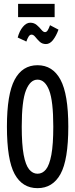

<svg xmlns="http://www.w3.org/2000/svg" viewBox="-20 -967 390 998"><path d="M175 11Q96 11 56 -62.5Q16 -136 16 -309Q16 -477 56 -552.5Q96 -628 175 -628Q254 -628 294.5 -552.5Q335 -477 335 -309Q335 -136 294.5 -62.5Q254 11 175 11ZM175 -64Q201 -64 219 -86.5Q237 -109 247 -162.5Q257 -216 257 -309Q257 -442 235.5 -497.5Q214 -553 175 -553Q137 -553 115 -497.5Q93 -442 93 -309Q93 -216 103 -162.5Q113 -109 131.5 -86.5Q150 -64 175 -64ZM240 -836 284 -813Q272 -780 255.5 -759Q239 -738 219 -738Q199 -738 186 -750.5Q173 -763 163.5 -775Q154 -787 144 -787Q135 -787 128.5 -776.5Q122 -766 117 -751L72 -772Q81 -806 99 -827.5Q117 -849 137 -849Q157 -849 171 -837Q185 -825 195 -812.5Q205 -800 214 -800Q222 -800 228 -809.5Q234 -819 240 -836ZM74 -878V-947H264V-878Z"/></svg>

Font: Inconsolata ExtraCondensed SemiBold
Style: Regular
Weight: 600
Width: 2
Monospace: yes
Designer: Raph Levien, Cyreal, Brenton Simpson
Foundry: Raph Levien, Cyreal, Google
Version: Version 3.001; ttfautohint (v1.8.2.53-6de2)